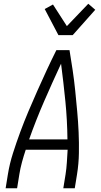

<svg xmlns="http://www.w3.org/2000/svg" viewBox="-20 -1002 540 1022"><path d="M10 0 22 -74Q31 -130 49 -186.5Q67 -243 87.5 -298.5Q108 -354 131 -408.5Q154 -463 178.5 -518Q203 -573 228 -627Q253 -681 280 -735H350Q359 -681 367 -627Q375 -573 380.5 -518Q386 -463 391 -408.5Q396 -354 398.5 -298.5Q401 -243 400 -186.5Q399 -130 390 -74L378 0H317L329 -74Q334 -106 336 -139Q338 -172 340 -205H117Q106 -172 97 -139Q88 -106 83 -74L71 0ZM135 -260H339Q338 -362 328 -462.5Q318 -563 305 -663Q259 -564 215 -463Q171 -362 135 -260ZM291 -815 218 -954 262 -978 336 -863 450 -982 487 -950 367 -815Z"/></svg>

Font: Iosevka Term Curly Light
Style: Italic
Weight: 300
Italic angle: -9°
Designer: Belleve Invis
Foundry: Belleve Invis
Version: Version 32.3.0